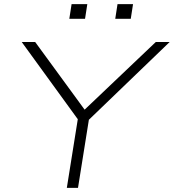

<svg xmlns="http://www.w3.org/2000/svg" viewBox="-20 -908 840 928"><path d="M303 0 360 -357 366 -318 85 -705H150L389 -378L733 -705H800L398 -318L414 -357L357 0ZM537 -817 548 -888H623L612 -817ZM315 -817 326 -888H402L391 -817Z"/></svg>

Font: Nunito Sans 7pt Expanded ExtraLight
Style: Italic
Weight: 250
Width: 7
Italic angle: -9°
Designer: Vernon Adams
Foundry: Vernon Adams
Version: Version 3.101;gftools[0.9.27]